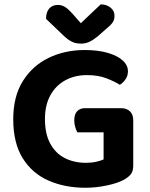

<svg xmlns="http://www.w3.org/2000/svg" viewBox="-20 -856 695 892"><path d="M599 -297.6V-87.8Q599 -61.2 588.2 -47.1Q577.4 -32.9 554.4 -20.3Q527.4 -5.3 477.1 5.5Q426.9 16.3 376.6 16.3Q281.6 16.3 205.5 -17Q129.4 -50.4 85.4 -121Q41.5 -191.7 41.5 -302.3Q41.5 -408 86.3 -479.5Q131.1 -551 206.3 -587.3Q281.6 -623.6 373.5 -623.6Q434.5 -623.6 479.8 -610.6Q525.1 -597.7 549.7 -575.4Q574.4 -553.1 574.4 -524.8Q574.4 -503.9 563.1 -487.5Q551.8 -471 536.8 -462.1Q511.2 -478.1 473.5 -492.6Q435.8 -507.1 383.8 -507.1Q327.4 -507.1 283 -482.8Q238.6 -458.4 213.7 -412.8Q188.8 -367.2 188.8 -303Q188.8 -234.2 213.4 -188.9Q237.9 -143.6 281 -121.6Q324.1 -99.6 378.9 -99.6Q405.7 -99.6 427.5 -104.6Q449.2 -109.6 461.3 -115.3V-241.2H339.3Q334.3 -250.2 329.7 -264.9Q325 -279.7 325 -296.3Q325 -325.8 338.6 -339.6Q352.3 -353.4 374.5 -353.4H542.8Q568.8 -353.4 583.9 -338.6Q599 -323.8 599 -297.6ZM355.6 -748.1Q377.9 -769.4 401.5 -792Q425.2 -814.7 448.2 -835.8Q475.5 -835.4 493.7 -820.5Q512 -805.6 512 -782.3Q512 -764.4 502.9 -751.1Q493.7 -737.8 471.5 -720.2L432.6 -685.9Q409.7 -668 393 -660.7Q376.2 -653.4 355.6 -653.4Q330.7 -653.4 312.3 -663Q293.8 -672.7 276.9 -689L193.9 -768.4Q193.9 -799.3 208.5 -816.2Q223.1 -833.1 249.3 -833.1Q266.3 -833.1 281.4 -824.1Q296.5 -815.2 319.4 -789.3Z"/></svg>

Font: Baloo Tamma 2
Style: Regular
Weight: 400
Designer: Divya Kowshik, Shuchita Grover and Ek Type
Foundry: Ek Type
Version: Version 1.700